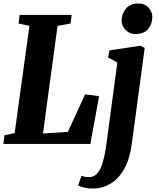

<svg xmlns="http://www.w3.org/2000/svg" viewBox="-22 -829 918 1106"><path d="M-2.5 0 3.5 -49.5 62.5 -62.5 147.5 -680 85 -693.5 91 -743H390.5L384.5 -693.5L309.5 -680L225.5 -60L369 -69.5L468 -285.5L549 -275L498.5 0ZM737 1.5Q725 89 692.5 145.8Q660 202.5 613.5 229.8Q567 257 513 257Q485 257 463.5 251.8Q442 246.5 428 239L447.5 183.5Q454 186 464.8 188.8Q475.5 191.5 488.5 191.5Q515 191.5 532.5 175.8Q550 160 561.5 130.8Q573 101.5 581 60.8Q589 20 595 -29.5L654 -469L600.5 -498L608.5 -539L787.5 -565.5L811.5 -553ZM756 -633Q724 -633 700.2 -658.2Q676.5 -683.5 678.5 -714Q680.5 -753.5 705 -781.2Q729.5 -809 774 -809Q812.5 -809 834.2 -784.5Q856 -760 855.5 -731Q855 -690.5 831.2 -661.8Q807.5 -633 756 -633Z"/></svg>

Font: Merriweather 24pt SemiCondensed Black
Style: Italic
Weight: 900
Width: 4
Italic angle: -7.8°
Designer: Eben Sorkin
Foundry: Eben Sorkin
Version: Version 2.101